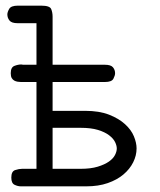

<svg xmlns="http://www.w3.org/2000/svg" viewBox="-20 -659 565 679"><path d="M6 -608Q6 -616 12.5 -627.5Q19 -639 43 -639H126Q156 -639 161 -627Q166 -615 166 -600V-430H351Q372 -430 379.5 -421Q387 -412 387 -400Q387 -392 381 -380.5Q375 -369 351 -369H166V-267H281Q331 -267 365.5 -253.5Q400 -240 422 -220Q444 -200 453.5 -177Q463 -154 463 -134Q463 -109 451 -85Q439 -61 416.5 -42Q394 -23 361 -11.5Q328 0 285 0H54Q43 0 31.5 -5.5Q20 -11 20 -31Q20 -53 33.5 -57.5Q47 -62 58 -62H109V-369H54Q49 -369 42.5 -370Q36 -371 30.5 -374Q25 -377 21.5 -383Q18 -389 18 -400Q18 -421 31 -426Q44 -431 55 -431Q57 -431 58.5 -430.5Q60 -430 62 -430H109V-577H42Q21 -577 13.5 -586.5Q6 -596 6 -608ZM265 -62Q301 -62 325.5 -69.5Q350 -77 365 -87.5Q380 -98 386.5 -110.5Q393 -123 393 -134Q393 -144 387 -156.5Q381 -169 366 -180.5Q351 -192 326.5 -199.5Q302 -207 265 -207H166V-62Z"/></svg>

Font: CMU Typewriter Custom
Style: Regular
Weight: 500
Monospace: yes
Version: Version 0.7.0